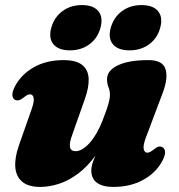

<svg xmlns="http://www.w3.org/2000/svg" viewBox="-20 -722 706 757"><path d="M620.5 -141.5Q630 -136.5 630.8 -123Q631.5 -109.5 620.5 -88.5Q596.5 -42 545.8 -13.5Q495 15 426.5 15Q384.5 15 362.2 -1.5Q340 -18 340 -49Q340 -67.5 348.8 -90Q357.5 -112.5 369 -136.8Q380.5 -161 390.2 -185Q400 -209 401.5 -230.5L418.5 -226Q392.5 -157.5 358.5 -111Q324.5 -64.5 287 -36.8Q249.5 -9 211.5 3Q173.5 15 139 15Q91 15 66.8 -6.2Q42.5 -27.5 40.2 -64.8Q38 -102 55 -150L104 -289.5Q116 -323.5 112.5 -336.8Q109 -350 99 -350Q93.5 -350 88 -347.5Q82.5 -345 74 -338Q62 -328.5 54.2 -326.8Q46.5 -325 39 -328.5Q29.5 -333.5 28.8 -347Q28 -360.5 39 -381.5Q63 -428 112.8 -456.5Q162.5 -485 230 -485Q280.5 -485 304.2 -465.8Q328 -446.5 329.5 -412Q331 -377.5 314.5 -331.5L265.5 -192.5Q253 -159.5 255.8 -142.8Q258.5 -126 278.5 -126Q291.5 -126 305.8 -134.8Q320 -143.5 334 -159.2Q348 -175 360.8 -197Q373.5 -219 384 -246Q393.5 -270 400 -289Q406.5 -308 410 -322.5Q413.5 -337 413.5 -347.5Q413.5 -364 407.8 -378Q402 -392 402 -410Q402 -444 445 -464.5Q488 -485 565.5 -485Q620.5 -485 632.2 -450.5Q644 -416 622 -357L555.5 -180.5Q543 -147 546.8 -133.5Q550.5 -120 560.5 -120Q566 -120 571.5 -122.8Q577 -125.5 585.5 -132Q597.5 -142 605.2 -143.8Q613 -145.5 620.5 -141.5ZM255.5 -523.5Q211 -523.5 191 -547.2Q171 -571 182 -612Q193.5 -654 226 -678Q258.5 -702 303 -702Q348 -702 367.8 -678Q387.5 -654 376 -612Q365 -571.5 332.8 -547.5Q300.5 -523.5 255.5 -523.5ZM490 -523.5Q445.5 -523.5 425.5 -547.2Q405.5 -571 416.5 -612Q428 -653.5 460.5 -677.8Q493 -702 537.5 -702Q583.5 -702 603.2 -678Q623 -654 611.5 -612Q600.5 -571.5 568.2 -547.5Q536 -523.5 490 -523.5Z"/></svg>

Font: Fraunces Wonky
Style: Italic
Weight: 900
Italic angle: -16°
Version: Version 1.000;[b76b70a41]